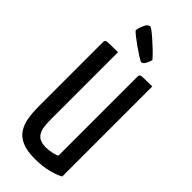

<svg xmlns="http://www.w3.org/2000/svg" viewBox="-293 -961 1015 1015"><g transform="rotate(45 214.0 -453.5)"><path d="M219 10Q159 10 123 -6.5Q87 -23 69 -52Q51 -81 45 -119Q39 -157 39 -200V-682Q39 -691 43 -694.5Q47 -698 66.5 -699Q86 -700 133 -700V-197Q133 -169 136 -146Q139 -123 148 -107Q157 -91 174 -82.5Q191 -74 219 -74Q242 -74 263.5 -79Q285 -84 297 -90V-682Q297 -691 301 -694.5Q305 -698 324.5 -699Q344 -700 389 -700V-27Q371 -15 325 -2.5Q279 10 219 10ZM256 -749Q246 -753 225.5 -766Q205 -779 182.5 -795Q160 -811 141.5 -825.5Q123 -840 116 -849Q120 -870 131 -893.5Q142 -917 158 -917Q162 -917 176.5 -906Q191 -895 212 -876.5Q233 -858 254 -838Q275 -818 291 -799Q291 -799 287 -786.5Q283 -774 275 -761.5Q267 -749 256 -749Z"/></g></svg>

Font: Yanone Kaffeesatz ExtraLight Medium
Style: Regular
Weight: 500
Version: Version 2.003